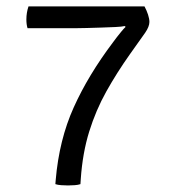

<svg xmlns="http://www.w3.org/2000/svg" viewBox="-20 -562 522 586"><path d="M421 -542.5Q427.5 -530.5 431.8 -517.5Q436 -504.5 436 -495Q436 -481 423 -462L376.5 -396.5Q336.5 -340 304.5 -282.8Q272.5 -225.5 252.2 -160.2Q232 -95 226.5 -15.5L225.5 0Q218 2.5 208 3.2Q198 4 187.5 4Q177 4 166.8 3.2Q156.5 2.5 149 0L150 -12.5Q160.5 -135.5 205 -234.2Q249.5 -333 325 -433L337 -449Q342 -455.5 349.8 -465Q357.5 -474.5 363.5 -480L360.5 -482.5Q352.5 -480.5 332.2 -479.5Q312 -478.5 288.2 -477.8Q264.5 -477 244.2 -476.5Q224 -476 215.5 -476H64Q60.5 -487.5 60.5 -502.5Q60.5 -523.5 67 -542.5Z"/></svg>

Font: Signika SC Light
Style: Regular
Weight: 300
Designer: Anna Giedryś
Foundry: Anna Giedryś
Version: Version 2.000; ttfautohint (v1.8.3) -l 8 -r 50 -G 200 -x 9 -